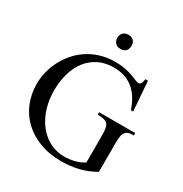

<svg xmlns="http://www.w3.org/2000/svg" viewBox="-198 -1011 1119 1176"><g transform="rotate(30 361.5 -423.5)"><path d="M696.8 -343.8Q676.8 -343.8 664.1 -337.2Q651.4 -330.6 644.5 -317.9Q639.2 -309.1 636.7 -291Q634.3 -272.9 634.3 -246.1V-43.9Q579.1 -12.2 521.5 1.7Q463.9 15.6 401.4 15.6Q314.9 15.6 247.1 -10.5Q179.2 -36.6 131.8 -82Q84.5 -127.4 59.6 -189Q34.7 -250.5 34.7 -321.3Q34.7 -361.8 44.7 -404.1Q54.7 -446.3 74.7 -485.8Q94.7 -525.4 124.3 -560.3Q153.8 -595.2 192.9 -621.3Q231.9 -647.5 280.3 -662.6Q328.6 -677.7 385.7 -677.7Q427.2 -677.7 458.3 -671.1Q489.3 -664.6 511.7 -656.5Q534.2 -648.4 548.8 -641.8Q563.5 -635.3 572.8 -635.3Q575.7 -635.3 579.3 -637Q583 -638.7 586.4 -643.6Q589.8 -648.4 592.5 -656.5Q595.2 -664.6 596.7 -677.7H615.2L631.3 -468.8H615.2Q599.1 -516.1 576.9 -549.3Q554.7 -582.5 526.6 -603.5Q498.5 -624.5 465.6 -634Q432.6 -643.6 395.5 -643.6Q335.4 -643.6 289.1 -620.6Q242.7 -597.7 211.2 -557.1Q179.7 -516.6 163.6 -461.7Q147.5 -406.7 147 -342.8Q146.5 -295.4 155.3 -252.9Q164.1 -210.4 180.2 -174.6Q196.3 -138.7 219.5 -109.6Q242.7 -80.6 271 -60.3Q299.3 -40 332.5 -29.3Q365.7 -18.6 402.3 -18.6Q437.5 -18.6 471.9 -26.9Q506.3 -35.2 539.1 -55.2V-246.1Q539.1 -277.3 535.6 -296.1Q532.2 -314.9 522.7 -325.2Q513.2 -335.4 496.3 -339.1Q479.5 -342.8 452.6 -343.8V-360.8H708V-343.8ZM421.4 -812Q421.4 -788.1 408.2 -774.9Q395 -761.7 371.1 -761.7Q348.6 -761.7 335 -775.4Q321.3 -789.1 321.3 -812Q321.3 -834.5 335 -848.1Q348.6 -861.8 371.1 -861.8Q395 -861.8 408.2 -848.6Q421.4 -835.4 421.4 -812Z"/></g></svg>

Font: Doulos SIL APac
Style: Regular
Weight: 400
Designer: Walt Agee, Victor Gaultney, Peter Martin, Debbi Hosken, Becca Hirsbrunner
Foundry: SIL International
Version: Version 5.000